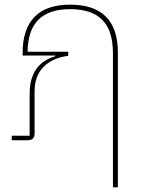

<svg xmlns="http://www.w3.org/2000/svg" viewBox="-20 -596 616 816"><path d="M277.8 -576.2Q481 -576.2 481 -372.1V200.2H460V-369.1Q460 -465.8 414.8 -511.5Q369.6 -557.1 277.8 -557.1Q189 -557.1 143.8 -512.9Q98.6 -468.8 97.2 -376H270V-358.9Q202.1 -349.6 164.6 -311.3Q127 -272.9 127 -207V-28.8Q127 0 98.1 0H29.8V-19H106V-196.8Q106 -325.2 214.8 -356.9V-359.9H76.2V-372.1Q76.2 -472.2 126.7 -524.2Q177.2 -576.2 277.8 -576.2Z"/></svg>

Font: Anuphan Thin
Style: Regular
Weight: 250
Designer: Mike Abbink, Paul van der Laan, Pieter van Rosmalen, Mint Tantisuwanna
Foundry: Bold Monday; Cadson Demak
Version: Version 3.002;hotconv 1.0.109;makeotfexe 2.5.65596